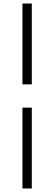

<svg xmlns="http://www.w3.org/2000/svg" viewBox="-20 -845 308 1090"><path d="M107.5 -366V-825H160.5V-366ZM107.5 225V-234H160.5V225Z"/></svg>

Font: Overpass ExtraLight
Style: Regular
Weight: 250
Designer: Delve Withrington, Dave Bailey, Thomas Jockin
Foundry: Delve Fonts LLC
Version: Version 4.000